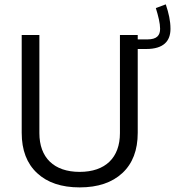

<svg xmlns="http://www.w3.org/2000/svg" viewBox="-20 -833 783 859"><path d="M516.6 -237.3C516.6 -127.9 451.7 -64 336.4 -64C221.2 -64 156.2 -127.9 156.2 -237.3V-676.3H77.1V-238.8C77.1 -161.1 100.1 -101.1 146 -58.6C191.4 -16.1 254.9 5.4 336.4 5.4C418 5.4 481.4 -16.1 527.3 -58.6C573.2 -101.1 596.2 -161.1 596.2 -238.8V-613.8H634.3C711.9 -613.8 742.7 -649.4 742.7 -703.6C742.7 -740.2 734.9 -773.9 721.7 -813.5L677.2 -796.9C688.5 -760.3 696.3 -729 696.3 -704.1C696.3 -674.8 682.1 -656.7 639.2 -656.7H596.2V-676.3H516.6Z"/></svg>

Font: Estedad Regular
Style: Regular
Weight: 400
Designer: Amin Abedi
Version: Version 7.3